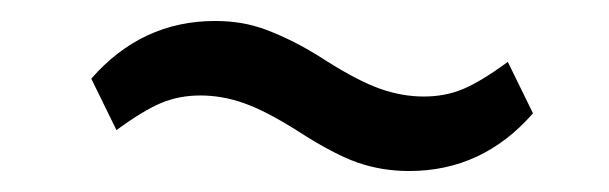

<svg xmlns="http://www.w3.org/2000/svg" viewBox="-20 -397 580 183"><path d="M370 -234Q344 -234 321 -242Q298 -250 264 -272Q234 -291 213 -298.5Q192 -306 171 -306Q151 -306 134 -299Q117 -292 91 -273L67 -322Q115 -377 185 -377Q198 -377 210 -375Q222 -373 234 -368.5Q246 -364 260 -357Q274 -350 291 -339Q321 -320 342 -312.5Q363 -305 384 -305Q404 -305 421 -312Q438 -319 464 -338L488 -289Q440 -234 370 -234Z"/></svg>

Font: IBM Plex Sans Condensed Text
Style: Italic
Weight: 450
Width: 3
Italic angle: -11°
Designer: Mike Abbink, Paul van der Laan, Pieter van Rosmalen
Foundry: Bold Monday
Version: Version 1.1